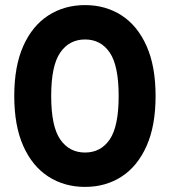

<svg xmlns="http://www.w3.org/2000/svg" viewBox="-20 -722 667 754"><path d="M36 -345Q36 -462 71.5 -541.5Q107 -621 170 -661.5Q233 -702 314 -702Q395 -702 457.5 -661.5Q520 -621 555.5 -541.5Q591 -462 591 -345Q591 -228 555.5 -148.5Q520 -69 457.5 -28.5Q395 12 314 12Q233 12 170 -28.5Q107 -69 71.5 -148.5Q36 -228 36 -345ZM181 -345Q181 -226 216.5 -174.5Q252 -123 314 -123Q376 -123 411 -174.5Q446 -226 446 -345Q446 -464 411 -515.5Q376 -567 314 -567Q252 -567 216.5 -515.5Q181 -464 181 -345Z"/></svg>

Font: Radio Canada Condensed
Style: Bold
Weight: 700
Width: 3
Designer: Charles Daoud, Etienne Aubert Bonn, Alexandre Saumier Demers, Jacques Le Bailly
Foundry: Radio-Canada
Version: Version 2.104; ttfautohint (v1.8.4.7-5d5b);gftools[0.9.28.de